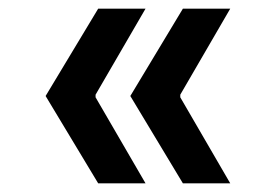

<svg xmlns="http://www.w3.org/2000/svg" viewBox="-20 -516 640 442"><path d="M401 -94 280 -295 401 -496H510L395 -298V-292L510 -94ZM206 -94 85 -295 206 -496H315L200 -298V-292L315 -94Z"/></svg>

Font: DM Mono Medium
Style: Regular
Weight: 500
Designer: Colophon Foundry
Foundry: Colophon Foundry
Version: Version 1.000; ttfautohint (v1.8.2.53-6de2)